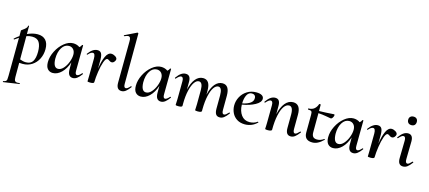

<svg xmlns="http://www.w3.org/2000/svg" viewBox="-69 -1388 5198 2325"><g transform="rotate(15 2530.5 -225.0)"><path d="M140 -1V178Q140 211 149 224Q158 237 182 237Q189 237 207 235H208Q212 235 212.5 240Q213 245 209 246L14 275Q10 276 8 270Q6 264 10 263Q32 259 41.5 252.5Q51 246 53.5 232Q56 218 56 185L59 -293Q34 -277 10 -259Q9 -258 7 -258Q3 -258 0.5 -262Q-2 -266 1 -268Q23 -289 59 -314V-386Q59 -388 78.5 -401Q98 -414 113 -429Q128 -444 129 -462Q129 -466 134.5 -465.5Q140 -465 140 -461V-362Q209 -393 268 -393Q334 -393 369.5 -354.5Q405 -316 405 -243Q405 -176 377 -120Q349 -64 298.5 -31.5Q248 1 183 1Q172 1 140 -1ZM140 -335V-44Q180 -28 216 -28Q276 -28 301 -69.5Q326 -111 326 -189Q326 -265 300.5 -306.5Q275 -348 210 -348Q173 -348 140 -335Z M913 -78Q916 -78 919 -74.5Q922 -71 921 -69Q893 -30 867.5 -10.5Q842 9 815 9Q749 9 749 -83V-170Q721 -85 670.5 -36Q620 13 563 13Q523 13 498 -14.5Q473 -42 473 -100Q473 -167 508 -237Q543 -307 599 -353Q655 -399 713 -399Q734 -399 756 -392.5Q778 -386 794 -373Q811 -385 820 -407Q820 -408 824 -408Q835 -408 833 -405L830 -89Q829 -38 854 -38Q876 -38 910 -77Q911 -78 913 -78ZM670 -355Q616 -354 582.5 -300Q549 -246 549 -162Q552 -52 611 -52Q647 -52 678.5 -87Q710 -122 729 -172.5Q748 -223 748 -266Q748 -306 726.5 -330.5Q705 -355 670 -355Z M1265 -346Q1265 -331 1251 -314Q1237 -297 1220 -297Q1209 -297 1201.5 -300.5Q1194 -304 1184 -311Q1169 -322 1160 -322Q1139 -322 1120.5 -269.5Q1102 -217 1091 -142.5Q1080 -68 1079 -10Q1079 8 1031 8Q999 8 997 1Q997 -3 998 -26Q999 -49 999 -74L1001 -284Q1001 -349 971 -349Q946 -349 913 -311Q911 -309 910 -309Q906 -309 903.5 -312.5Q901 -316 903 -319Q959 -395 1018 -395Q1051 -395 1065.5 -371.5Q1080 -348 1081 -293L1080 -180Q1094 -277 1121.5 -336.5Q1149 -396 1191 -396Q1215 -396 1239.5 -381Q1264 -366 1265 -346Z M1359 -83 1363 -599Q1364 -628 1356.5 -642Q1349 -656 1333 -656Q1317 -656 1287 -642H1285Q1281 -642 1279 -646.5Q1277 -651 1281 -653L1429 -725H1431Q1435 -725 1438.5 -722Q1442 -719 1442 -717L1440 -89Q1439 -38 1465 -38Q1486 -38 1520 -77Q1522 -79 1524 -79Q1527 -79 1529.5 -75.5Q1532 -72 1531 -69Q1501 -29 1476.5 -10Q1452 9 1423 9Q1357 9 1359 -83Z M2016 -78Q2019 -78 2022 -74.5Q2025 -71 2024 -69Q1996 -30 1970.5 -10.5Q1945 9 1918 9Q1852 9 1852 -83V-170Q1824 -85 1773.5 -36Q1723 13 1666 13Q1626 13 1601 -14.5Q1576 -42 1576 -100Q1576 -167 1611 -237Q1646 -307 1702 -353Q1758 -399 1816 -399Q1837 -399 1859 -392.5Q1881 -386 1897 -373Q1914 -385 1923 -407Q1923 -408 1927 -408Q1938 -408 1936 -405L1933 -89Q1932 -38 1957 -38Q1979 -38 2013 -77Q2014 -78 2016 -78ZM1773 -355Q1719 -354 1685.5 -300Q1652 -246 1652 -162Q1655 -52 1714 -52Q1750 -52 1781.5 -87Q1813 -122 1832 -172.5Q1851 -223 1851 -266Q1851 -306 1829.5 -330.5Q1808 -355 1773 -355Z M2756 -79Q2759 -79 2761.5 -75.5Q2764 -72 2763 -69Q2732 -28 2708 -9.5Q2684 9 2655 9Q2621 9 2606 -14Q2591 -37 2591 -83L2592 -248Q2592 -348 2545 -348Q2515 -348 2489 -311.5Q2463 -275 2446.5 -203Q2430 -131 2429 -31V-10Q2429 8 2380 8Q2350 8 2346 1L2347 -21Q2349 -49 2349 -74L2350 -249Q2350 -348 2301 -348Q2271 -348 2245 -311Q2219 -274 2202.5 -204Q2186 -134 2185 -40V-10Q2185 8 2136 8Q2106 8 2102 1L2105 -72L2107 -297Q2107 -349 2079 -349Q2057 -349 2020 -307Q2018 -305 2016 -305Q2013 -305 2010.5 -308.5Q2008 -312 2009 -315Q2039 -357 2066.5 -376Q2094 -395 2124 -395Q2156 -395 2171 -374Q2186 -353 2186 -312V-214Q2206 -302 2246 -350.5Q2286 -399 2341 -399Q2430 -399 2430 -268V-214Q2450 -303 2490 -351Q2530 -399 2584 -399Q2672 -399 2672 -267L2671 -89Q2671 -61 2677.5 -49.5Q2684 -38 2697 -38Q2708 -38 2721 -48Q2734 -58 2752 -77Q2754 -79 2756 -79Z M3117 -60Q3120 -60 3123 -57Q3126 -54 3124 -52Q3091 -19 3051.5 -3.5Q3012 12 2971 12Q2912 12 2870.5 -14.5Q2829 -41 2808.5 -84.5Q2788 -128 2788 -177Q2788 -233 2815.5 -284.5Q2843 -336 2893 -367.5Q2943 -399 3008 -399Q3053 -399 3077.5 -384Q3102 -369 3102 -342Q3102 -298 3036.5 -262Q2971 -226 2875 -210Q2877 -130 2914.5 -79.5Q2952 -29 3018 -29Q3043 -29 3069 -36.5Q3095 -44 3115 -60ZM2875 -225Q3008 -253 3007 -324Q3008 -346 2995 -359Q2982 -372 2959 -372Q2919 -372 2897.5 -331Q2876 -290 2875 -225Z M3645 -79Q3649 -79 3652 -75.5Q3655 -72 3653 -69Q3623 -29 3598.5 -10Q3574 9 3545 9Q3480 9 3482 -83L3483 -248Q3483 -348 3432 -348Q3397 -348 3369 -308.5Q3341 -269 3324.5 -193Q3308 -117 3308 -10Q3308 -2 3295 3Q3282 8 3258 8Q3228 8 3224 1Q3224 -3 3225.5 -26Q3227 -49 3227 -74L3229 -297Q3229 -349 3201 -349Q3179 -349 3142 -307Q3140 -305 3139 -305Q3135 -305 3132 -308.5Q3129 -312 3131 -315Q3161 -357 3188.5 -376Q3216 -395 3246 -395Q3278 -395 3293 -374Q3308 -353 3308 -312V-205Q3328 -297 3370 -348Q3412 -399 3470 -399Q3564 -399 3563 -267L3562 -89Q3562 -38 3587 -38Q3598 -38 3611 -48Q3624 -58 3642 -77Q3644 -79 3645 -79Z M3992 -375Q3992 -362 3980 -343.5Q3968 -325 3954 -328Q3946 -329 3897 -338Q3848 -347 3798 -350L3797 -109Q3797 -72 3813 -54.5Q3829 -37 3864 -37Q3906 -37 3947 -66L3949 -67Q3952 -67 3954.5 -63.5Q3957 -60 3955 -58Q3917 -21 3884 -4.5Q3851 12 3816 12Q3715 12 3716 -87L3717 -306Q3718 -340 3708 -350Q3698 -360 3666 -360Q3663 -360 3663 -367Q3663 -374 3666 -374Q3712 -374 3739.5 -398Q3767 -422 3778 -459Q3779 -461 3785 -461Q3790 -461 3794 -459.5Q3798 -458 3798 -457V-377Q3874 -378 3983 -386Q3988 -386 3990.5 -382.5Q3993 -379 3992 -375Z M4427 -78Q4430 -78 4433 -74.5Q4436 -71 4435 -69Q4407 -30 4381.5 -10.5Q4356 9 4329 9Q4263 9 4263 -83V-170Q4235 -85 4184.5 -36Q4134 13 4077 13Q4037 13 4012 -14.5Q3987 -42 3987 -100Q3987 -167 4022 -237Q4057 -307 4113 -353Q4169 -399 4227 -399Q4248 -399 4270 -392.5Q4292 -386 4308 -373Q4325 -385 4334 -407Q4334 -408 4338 -408Q4349 -408 4347 -405L4344 -89Q4343 -38 4368 -38Q4390 -38 4424 -77Q4425 -78 4427 -78ZM4184 -355Q4130 -354 4096.5 -300Q4063 -246 4063 -162Q4066 -52 4125 -52Q4161 -52 4192.5 -87Q4224 -122 4243 -172.5Q4262 -223 4262 -266Q4262 -306 4240.5 -330.5Q4219 -355 4184 -355Z M4779 -346Q4779 -331 4765 -314Q4751 -297 4734 -297Q4723 -297 4715.5 -300.5Q4708 -304 4698 -311Q4683 -322 4674 -322Q4653 -322 4634.5 -269.5Q4616 -217 4605 -142.5Q4594 -68 4593 -10Q4593 8 4545 8Q4513 8 4511 1Q4511 -3 4512 -26Q4513 -49 4513 -74L4515 -284Q4515 -349 4485 -349Q4460 -349 4427 -311Q4425 -309 4424 -309Q4420 -309 4417.5 -312.5Q4415 -316 4417 -319Q4473 -395 4532 -395Q4565 -395 4579.5 -371.5Q4594 -348 4595 -293L4594 -180Q4608 -277 4635.5 -336.5Q4663 -396 4705 -396Q4729 -396 4753.5 -381Q4778 -366 4779 -346Z M4889 -83 4893 -297Q4894 -349 4866 -349Q4843 -349 4807 -307Q4805 -305 4804 -305Q4800 -305 4797 -308.5Q4794 -312 4796 -315Q4826 -357 4853.5 -376Q4881 -395 4911 -395Q4974 -395 4974 -312L4970 -89Q4969 -38 4995 -38Q5006 -38 5018.5 -47.5Q5031 -57 5050 -77Q5052 -79 5053 -79Q5057 -79 5060 -75.5Q5063 -72 5062 -69Q5031 -28 5006.5 -9.5Q4982 9 4953 9Q4886 9 4889 -83ZM4868 -556Q4868 -580 4883 -594Q4898 -608 4923 -608Q4948 -608 4962 -594Q4976 -580 4976 -556Q4976 -530 4962 -515.5Q4948 -501 4923 -501Q4897 -501 4882.5 -515.5Q4868 -530 4868 -556Z"/></g></svg>

Font: Cormorant Upright SemiBold
Style: Regular
Weight: 600
Designer: Christian Thalmann (Catharsis Fonts)
Foundry: Catharsis Fonts
Version: Version 3.302